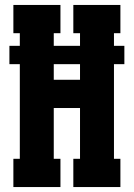

<svg xmlns="http://www.w3.org/2000/svg" viewBox="-20 -755 540 775"><path d="M34 0V-114H60V-496H18V-570H60V-621H34V-735H224V-621H197V-570H303V-621H276V-735H466V-621H440V-570H482V-496H440V-114H466V0H276V-114H303V-319H197V-114H224V0ZM303 -433V-496H197V-433Z"/></svg>

Font: Iosevka Slab Heavy
Style: Regular
Weight: 900
Monospace: yes
Designer: Belleve Invis
Foundry: Belleve Invis
Version: Version 11.1.0; ttfautohint (v1.8.3)